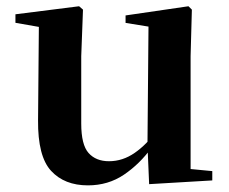

<svg xmlns="http://www.w3.org/2000/svg" viewBox="-20 -565 718 602"><path d="M255.7 16.2Q182.1 16.2 140.2 -29.3Q98.3 -74.7 99.3 -187.9L102 -497.7L132 -475.4L28.4 -493.5V-520.2L228 -545.4L240.2 -534.8L234.7 -388.7V-177.8Q234.7 -111 257.7 -85.3Q280.7 -59.5 321.8 -59.5Q364.7 -59.5 402.5 -85.8Q440.3 -112.1 469.6 -153.8L503.2 -103H456Q418.4 -51 368.8 -17.4Q319.2 16.2 255.7 16.2ZM447.6 12.4 442.4 -109.4V-111.9L445.6 -481.6L373.7 -493.2V-516.6L570.9 -545.4L581.6 -534.8L577.6 -388.7V-35L645.6 -28.5V0.7Z"/></svg>

Font: Noto Serif SC
Style: Regular
Weight: 200
Designer: Ryoko NISHIZUKA 西塚涼子 (kana & ideographs); Frank Grießhammer (Latin, Greek & Cyrillic); Wenlong ZHANG 张文龙 (bopomofo); San
Foundry: Adobe
Version: Version 2.001;hotconv 1.1.0;makeotfexe 2.6.0